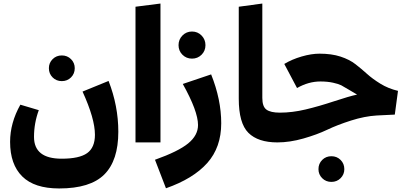

<svg xmlns="http://www.w3.org/2000/svg" viewBox="-20 -804 2300 1084"><path d="M256 -419Q256 -449 277 -470Q298 -491 329 -491Q360 -491 381 -470Q402 -449 402 -419Q402 -388 381 -367Q360 -346 329 -346Q298 -346 277 -367Q256 -388 256 -419ZM593 -347Q648 -206 648 -60Q648 102 569 181Q490 260 314 260Q174 260 105.5 192Q37 124 37 -3Q37 -110 95 -213L199 -182Q172 -109 172 -31Q172 92 328 92Q428 92 472 60.5Q516 29 516 -43Q516 -134 446 -287Z M886 0H745V-766L886 -784Z M1118 -495Q1096 -473 1064 -473Q1032 -473 1010 -495Q988 -517 988 -549Q988 -581 1010 -603.5Q1032 -626 1064 -626Q1096 -626 1118 -603.5Q1140 -581 1140 -549Q1140 -517 1118 -495ZM917 259 855 98Q987 51 1042.5 5.5Q1098 -40 1098 -98Q1098 -176 1012 -330L1172 -384Q1229 -242 1229 -108Q1229 28 1150 116.5Q1071 205 917 259Z M1328 -247V-766L1461 -784V-251Q1461 -202 1484.5 -185Q1508 -168 1560 -168L1566 -75L1546 0Q1437 0 1382.5 -54Q1328 -108 1328 -247Z M1784 -501Q1852 -501 1902.5 -484.5Q1953 -468 1987 -441.5Q2021 -415 2052 -387Q2083 -359 2127.5 -331.5Q2172 -304 2227 -291L2209 -157L2107 -152Q2039 -148 1962 -123.5Q1885 -99 1827.5 -71.5Q1770 -44 1693 -22Q1616 0 1546 0L1526 -73L1560 -168Q1630 -168 1705.5 -186Q1781 -204 1865.5 -232Q1950 -260 1996 -270Q1980 -279 1950.5 -297Q1921 -315 1906.5 -322.5Q1892 -330 1860.5 -337Q1829 -344 1789 -344Q1722 -344 1657 -307L1585 -443Q1628 -469 1683 -485Q1738 -501 1784 -501ZM1924 151Q1924 181 1903 202Q1882 223 1851 223Q1820 223 1799 202Q1778 181 1778 151Q1778 120 1799 99Q1820 78 1851 78Q1882 78 1903 99Q1924 120 1924 151Z"/></svg>

Font: FiraGO ExtraBold
Style: Regular
Weight: 800
Designer: bBox Type
Foundry: bBox Type GmbH
Version: Version 1.001;PS 001.001;hotconv 1.0.88;makeotf.lib2.5.64775